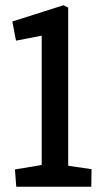

<svg xmlns="http://www.w3.org/2000/svg" viewBox="-20 -713 387 732"><path d="M42 -1 37 -67 139 -84V-577L41 -558L27 -631L222 -693L240 -684V-81L329 -68L328 -1Z"/></svg>

Font: Kreon Light
Style: Regular
Weight: 400
Version: Version 2.002